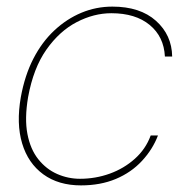

<svg xmlns="http://www.w3.org/2000/svg" viewBox="-20 -549 564 581"><path d="M225 12Q157 12 111 -21.5Q65 -55 47 -115Q29 -175 43 -255Q55 -321 81 -371.5Q107 -422 144.5 -457Q182 -492 226.5 -510.5Q271 -529 320 -529Q404 -529 452 -486Q500 -443 501 -378H479Q476 -438 433 -473.5Q390 -509 317 -509Q264 -509 212 -482Q160 -455 120.5 -399Q81 -343 65 -255Q54 -190 63 -143.5Q72 -97 96 -67Q120 -37 153 -22.5Q186 -8 222 -8Q269 -8 312 -23.5Q355 -39 388 -68.5Q421 -98 436 -139H458Q442 -97 409.5 -62Q377 -27 330.5 -7.5Q284 12 225 12Z"/></svg>

Font: DM Sans 11pt Thin
Style: Italic
Weight: 250
Italic angle: -10°
Version: Version 4.004;gftools[0.9.30]